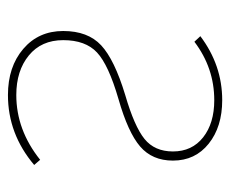

<svg xmlns="http://www.w3.org/2000/svg" viewBox="-68 -501 579 483"><g transform="rotate(90 221.5 -259.5)"><path d="M232 -529Q299 -529 341.5 -495Q384 -461 384 -405Q384 -353 348.5 -322.5Q313 -292 229 -268Q143 -243 112 -214Q81 -185 81 -129Q81 -74 119.5 -42.5Q158 -11 219 -11Q307 -11 382 -71L395 -56Q317 10 219 10Q148 10 103 -28.5Q58 -67 58 -129Q58 -191 94 -224.5Q130 -258 219 -285Q298 -308 329.5 -333.5Q361 -359 361 -405Q361 -453 325.5 -481Q290 -509 232 -509Q151 -509 85 -459L71 -474Q144 -529 232 -529Z"/></g></svg>

Font: FiraGO Thin
Style: Regular
Weight: 100
Designer: bBox Type
Foundry: bBox Type GmbH
Version: Version 1.001;PS 001.001;hotconv 1.0.88;makeotf.lib2.5.64775